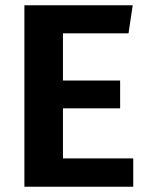

<svg xmlns="http://www.w3.org/2000/svg" viewBox="-20 -712 568 732"><path d="M486 -692 470 -585H220V-405H438V-299H220V-108H488V0H73V-692Z"/></svg>

Font: Fira Sans SemiBold
Style: Regular
Weight: 600
Designer: bBox Type GmbH & Carrois Corporate GbR & Edenspiekermann AG
Foundry: bBox Type GmbH & Carrois Corporate GbR & Edenspiekermann AG
Version: Version 4.301;PS 004.301;hotconv 1.0.88;makeotf.lib2.5.64775